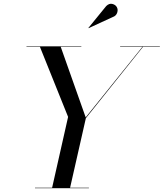

<svg xmlns="http://www.w3.org/2000/svg" viewBox="-20 -995 865 1015"><path d="M584 -908.5 448 -846 447 -847 541.5 -963Q557.5 -978.5 574 -974.2Q590.5 -970 597.5 -957.5Q604.5 -945 600.2 -930.2Q596 -915.5 584 -908.5ZM165 -2.5H255.5L340 -377L191 -747.5H120V-750H410V-747.5H301L433 -374.5L733 -747.5H615V-750H825V-747.5H736L434 -370.5L350.5 -2.5H450V0H165Z"/></svg>

Font: Bodoni* 72pt
Style: Italic
Weight: 400
Italic angle: -13°
Version: Version 2.3